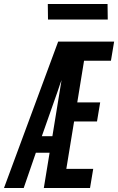

<svg xmlns="http://www.w3.org/2000/svg" viewBox="-50 -944 593 964"><path d="M69 0H-30L242 -735H523L507 -639H372L338 -430H453L437 -334H322L283 -96H418L402 0H170L199 -177H130ZM160 -260H213L259 -542Q254 -529 249.5 -516Q245 -503 241 -490ZM491 -846H191L190 -924H490Z"/></svg>

Font: Iosevka Oblique
Style: Bold
Weight: 700
Italic angle: -9°
Monospace: yes
Designer: Belleve Invis
Foundry: Belleve Invis
Version: Version 32.5.0; ttfautohint (v1.8.4)